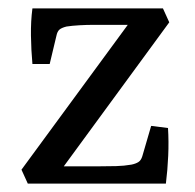

<svg xmlns="http://www.w3.org/2000/svg" viewBox="-20 -436 463 456"><path d="M293 -390 300 -377H203Q186 -377 168.5 -376Q151 -375 138 -373Q126 -370 121 -365.5Q116 -361 114 -351L98 -284H57Q54 -317 53.5 -351.5Q53 -386 57 -416H367L382 -383L122 -28L115 -41H216Q237 -41 256 -41.5Q275 -42 292 -45Q302 -47 308.5 -51Q315 -55 318 -65L339 -137L379 -132Q381 -100 379.5 -66Q378 -32 374 0H46L31 -33Z"/></svg>

Font: Rasa
Style: Regular
Weight: 400
Designer: Anna Giedrys (Yrsa+Rasa design), David Brezina (Yrsa art-direction, Rasa art-direction, design)
Foundry: Rosetta Type Foundry
Version: Version 2.004